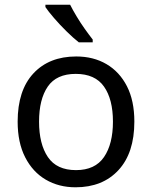

<svg xmlns="http://www.w3.org/2000/svg" viewBox="-20 -786 645 816"><path d="M551 -269Q551 -136 483.5 -63Q416 10 301 10Q230 10 174.5 -22.5Q119 -55 87 -117.5Q55 -180 55 -269Q55 -402 122 -474Q189 -546 304 -546Q377 -546 432.5 -513.5Q488 -481 519.5 -419.5Q551 -358 551 -269ZM146 -269Q146 -174 183.5 -118.5Q221 -63 303 -63Q384 -63 422 -118.5Q460 -174 460 -269Q460 -364 422 -418Q384 -472 302 -472Q220 -472 183 -418Q146 -364 146 -269ZM278 -766Q289 -744 305.5 -716.5Q322 -689 340.5 -663Q359 -637 374 -618V-606H315Q292 -624 263 -652.5Q234 -681 209.5 -709.5Q185 -738 173 -756V-766Z"/></svg>

Font: Noto Sans Soyombo
Style: Regular
Weight: 400
Designer: Monotype Design Team
Foundry: Monotype Imaging Inc.
Version: Version 2.001; ttfautohint (v1.8.4.7-5d5b)